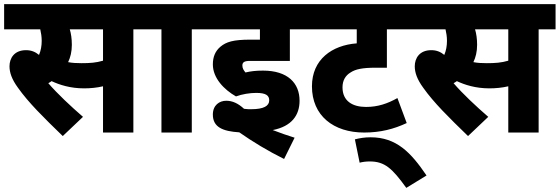

<svg xmlns="http://www.w3.org/2000/svg" viewBox="-20 -642 2711 930"><path d="M626 -500H708V-622H0V-500H175C179 -483 182 -464 182 -444C182 -420 178 -397 169 -376C151 -391 131 -399 106 -399C49 -399 26 -360 26 -321C26 -291 37 -258 67 -217C118 -145 190 -74 284 17L382 -76C323 -127 259 -187 214 -239C219 -242 225 -245 230 -249C268 -231 321 -214 387 -214C418 -214 449 -217 479 -224V0H626ZM375 -336C351 -336 330 -337 310 -341C321 -364 328 -391 328 -425C328 -455 324 -480 318 -500H479V-348C445 -338 415 -336 375 -336Z M909 -500H991V-622H694V-500H762V0H909Z M1221 -192C1269 -192 1284 -179 1284 -156C1284 -129 1258 -113 1196 -113C1186 -113 1174 -113 1162 -115C1134 -141 1106 -154 1076 -154C1043 -154 1011 -133 1011 -87C1011 -26 1059 -6 1139 -1C1203 44 1279 90 1356 128L1407 25C1375 15 1337 2 1301 -12C1393 -30 1431 -84 1431 -154C1431 -240 1373 -300 1254 -300C1219 -300 1195 -297 1169 -291C1160 -302 1154 -311 1154 -325C1154 -332 1156 -337 1161 -341C1167 -345 1174 -347 1193 -347H1384V-500H1475V-622H977V-500H1239V-450H1193C1109 -450 1076 -439 1048 -416C1023 -395 1011 -367 1011 -330C1011 -264 1065 -208 1123 -175C1153 -186 1190 -192 1221 -192Z M1977 -500V-622H1461V-500H1708V-432C1588 -423 1491 -354 1491 -224C1491 -82 1595 0 1744 0C1823 0 1888 -17 1950 -46L1905 -167C1857 -140 1810 -124 1753 -124C1688 -124 1639 -152 1639 -219C1639 -252 1653 -276 1678 -291C1702 -307 1736 -314 1799 -314H1854V-500Z M1699 33 1722 146C1737 142 1754 140 1771 140C1844 140 1880 174 1948 268L2046 208C1970 96 1900 23 1775 23C1747 23 1722 27 1699 33Z M2589 -500H2671V-622H1963V-500H2138C2142 -483 2145 -464 2145 -444C2145 -420 2141 -397 2132 -376C2114 -391 2094 -399 2069 -399C2012 -399 1989 -360 1989 -321C1989 -291 2000 -258 2030 -217C2081 -145 2153 -74 2247 17L2345 -76C2286 -127 2222 -187 2177 -239C2182 -242 2188 -245 2193 -249C2231 -231 2284 -214 2350 -214C2381 -214 2412 -217 2442 -224V0H2589ZM2338 -336C2314 -336 2293 -337 2273 -341C2284 -364 2291 -391 2291 -425C2291 -455 2287 -480 2281 -500H2442V-348C2408 -338 2378 -336 2338 -336Z"/></svg>

Font: Noto Sans SemiCondensed ExtraBold
Style: Italic
Weight: 800
Width: 4
Italic angle: -12°
Designer: Monotype Design Team
Foundry: Monotype Imaging Inc.
Version: Version 2.013